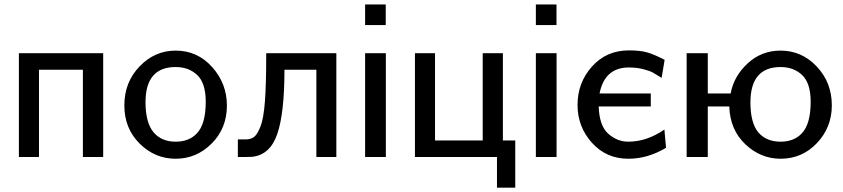

<svg xmlns="http://www.w3.org/2000/svg" viewBox="-20 -714 3832 873"><path d="M65.9 0V-472.2H449.2V0H356.9V-397H157.2V0Z M778.8 -483.9Q877.9 -483.9 944.8 -408.9Q1011.7 -334 1011.7 -233.9Q1011.7 -130.9 942.6 -61.5Q873.5 7.8 778.8 7.8Q684.6 7.8 615 -61Q545.4 -129.9 545.4 -234.9Q545.4 -339.8 614.5 -411.9Q683.6 -483.9 778.8 -483.9ZM641.6 -249Q641.6 -156.2 678.7 -111.8Q714.8 -69.8 778.8 -69.8Q838.9 -69.8 874.5 -106.9Q915.5 -148.9 915.5 -251Q915.5 -335.9 877 -372.6Q838.4 -409.2 778.8 -409.2Q641.6 -409.2 641.6 -249Z M1061.5 0V-80.1H1096.7Q1120.6 -80.1 1135.5 -91.6Q1150.4 -103 1164.6 -139.4Q1178.7 -175.8 1184.6 -253.4Q1190.4 -331.1 1190.4 -455.1V-472.2H1509.3V0H1418.5V-397H1273.4Q1273.4 -201.2 1241 -105.5Q1208.5 -9.8 1126.5 -1Q1115.2 0 1093.3 0Z M1640.1 0V-472.2H1734.4V0ZM1640.1 -600.1V-693.8H1733.9V-600.1Z M1866.7 0V-472.2H1958V-75.2H2174.8V-472.2H2266.6V-75.2H2322.8V139.2H2239.7V0Z M2416.5 0V-472.2H2510.7V0ZM2416.5 -600.1V-693.8H2510.3V-600.1Z M2606 -236.8Q2606 -337.9 2671.6 -411.4Q2737.3 -484.9 2839.4 -484.9Q2891.1 -484.9 2922.6 -475.8Q2954.1 -466.8 3002 -441.9L2988.3 -359.9Q2959.5 -377.9 2947.8 -384.5Q2936 -391.1 2906 -399.2Q2876 -407.2 2839.4 -407.2Q2729.5 -407.2 2706.1 -289.1H2939V-230H2702.1Q2705.1 -142.1 2745.6 -106Q2786.1 -69.8 2836.9 -69.8Q2920.9 -69.8 3001 -125L3008.3 -42Q2925.3 7.8 2836.9 7.8Q2736.8 7.8 2671.4 -64.9Q2606 -137.7 2606 -236.8Z M3102.1 0V-472.2H3198.2V-289.1H3302.2Q3316.4 -367.2 3379.2 -425.5Q3441.9 -483.9 3529.3 -483.9Q3625.5 -483.9 3693.8 -411.4Q3762.2 -338.9 3762.2 -234.9Q3762.2 -134.8 3694.6 -63.5Q3627 7.8 3529.3 7.8Q3438.5 7.8 3368.9 -58.1Q3299.3 -124 3295.9 -230H3198.2V0ZM3392.1 -248Q3392.1 -155.3 3428.2 -111.8Q3464.4 -69.8 3529.3 -69.8Q3589.4 -69.8 3625 -106.9Q3666 -148.9 3666 -251Q3666 -335.9 3627.4 -372.6Q3588.9 -409.2 3529.3 -409.2Q3392.1 -409.2 3392.1 -248Z"/></svg>

Font: CMU Bright
Style: SemiBold
Weight: 600
Version: Version 0.7.0